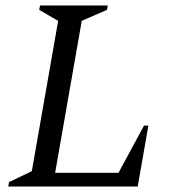

<svg xmlns="http://www.w3.org/2000/svg" viewBox="-20 -680 638 700"><path d="M10 0 13 -16 96 -56 192 -604 123 -644 126 -660H373L370 -644L278 -604L181 -50H412L505 -222H521L482 0Z"/></svg>

Font: Spectral
Style: Italic
Weight: 400
Italic angle: -10°
Designer: Jean-Baptiste Levee
Foundry: Production Type
Version: Version 2.001